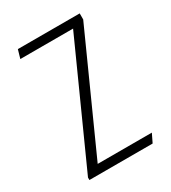

<svg xmlns="http://www.w3.org/2000/svg" viewBox="-126 -538 538 605"><g transform="rotate(-30 143.5 -235.0)"><path d="M22 -9 216 -439H24L33 -470H258V-448L70 -31H267L252 0H22Z"/></g></svg>

Font: Smooch Sans Light
Style: Regular
Weight: 300
Designer: Robert E. Leuschke
Foundry: Robert E. Leuschke
Version: Version 1.010; ttfautohint (v1.8.3)